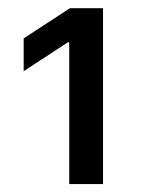

<svg xmlns="http://www.w3.org/2000/svg" viewBox="-20 -820 356 476"><path d="M151.6 -715.2H148.4L38.7 -643.5V-724.8L153.4 -799.7H235.4V-363.6H151.6Z"/></svg>

Font: Cannonade Med
Style: Regular
Weight: 500
Designer: Rasmus Andersson
Foundry: rsms
Version: Version 3.012;git-f93a4a705